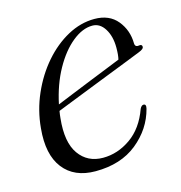

<svg xmlns="http://www.w3.org/2000/svg" viewBox="-77 -522 564 599"><g transform="rotate(-15 205.0 -222.0)"><path d="M364 -139Q348 -77 295.2 -34.2Q242.5 8.5 160.5 8.5Q92 8.5 57 -36.5Q22 -81.5 30 -165Q35 -222 57.8 -273.8Q80.5 -325.5 115.2 -365.5Q150 -405.5 192.2 -428.5Q234.5 -451.5 279 -451.5Q327 -451.5 352.8 -420Q378.5 -388.5 379 -346Q379.5 -333 392.5 -335.5Q402 -337 402.5 -329.5Q403.5 -321.5 386 -315Q371.5 -309 335.5 -295Q299.5 -281 255 -263.5Q210.5 -246 168.5 -229.5Q126.5 -213 100 -202.5Q98 -191 97 -179.5Q89 -103.5 116.5 -64.8Q144 -26 194 -26Q241.5 -26 283.5 -55.5Q325.5 -85 346.5 -143.5Q351.5 -153.5 358 -153.5Q367.5 -153.5 364 -139ZM267.5 -433Q235.5 -433 202.5 -406.2Q169.5 -379.5 143 -332Q116.5 -284.5 103.5 -222.5Q125.5 -231.5 155.8 -243.8Q186 -256 217.5 -268.8Q249 -281.5 276 -292.2Q303 -303 319 -309.5Q322.5 -323.5 322.5 -347.5Q322.5 -384 307.2 -408.5Q292 -433 267.5 -433Z"/></g></svg>

Font: Fraunces 72pt S000 Light
Style: Italic
Weight: 300
Italic angle: -16°
Version: Version 1.000; ttfautohint (v1.8.3)